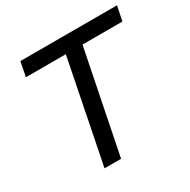

<svg xmlns="http://www.w3.org/2000/svg" viewBox="-157 -848 985 996"><g transform="rotate(-30 335.0 -350.0)"><path d="M191 0 313 -613H74L91 -700H670L652 -613H413L290 0Z"/></g></svg>

Font: MOST Montserrat Medium
Style: Italic
Weight: 500
Italic angle: -11.3°
Designer: Julieta Ulanovsky
Foundry: Julieta Ulanovsky
Version: Version 8.000;March 11, 2024;FontCreator 15.0.0.2926 64-bit